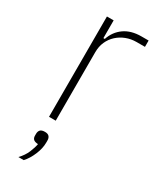

<svg xmlns="http://www.w3.org/2000/svg" viewBox="-188 -565 691 842"><g transform="rotate(30 157.0 -144.0)"><path d="M90 0V-508H124V-418H131Q145 -460 179 -484Q213 -508 265 -508H301V-476H259Q231 -476 206.5 -466.5Q182 -457 163.5 -440Q145 -423 134.5 -399.5Q124 -376 124 -347V0ZM108 66Q123 66 129.5 73.5Q136 81 136 93V105Q136 133 122.5 165.5Q109 198 89 220H62Q84 197 94.5 171.5Q105 146 108 128Q91 127 84.5 120.5Q78 114 78 103V93Q78 81 84.5 73.5Q91 66 108 66Z"/></g></svg>

Font: IBM Plex Sans Cond ExtLt
Style: Regular
Weight: 200
Width: 3
Designer: Mike Abbink, Paul van der Laan, Pieter van Rosmalen
Foundry: Bold Monday
Version: Version 1.3